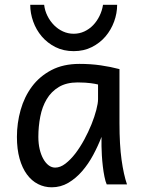

<svg xmlns="http://www.w3.org/2000/svg" viewBox="-20 -777 602 809"><path d="M393.1 -420.9Q387.2 -422.4 379.9 -423.8Q372.6 -425.3 362.5 -426.5Q352.5 -427.7 339.1 -428.7Q325.7 -429.7 307.6 -429.7Q259.8 -429.7 227.8 -410.4Q195.8 -391.1 176.8 -359.1Q157.7 -327.1 149.7 -285.6Q141.6 -244.1 141.6 -200.2Q141.6 -171.9 147.2 -148.2Q152.8 -124.5 162.6 -107.2Q172.4 -89.8 185.1 -80.3Q197.8 -70.8 212.4 -70.8Q233.9 -70.8 255.6 -87.4Q277.3 -104 297.4 -130.1Q317.4 -156.2 335 -188.7Q352.5 -221.2 365.5 -253.2Q378.4 -285.2 385.7 -313.5Q393.1 -341.8 393.1 -358.9ZM429.7 0Q424.3 -11.7 420.2 -32.2Q416 -52.7 413.3 -75.9Q410.6 -99.1 409.2 -122.1Q407.7 -145 407.7 -161.1V-200.2Q393.1 -162.1 372.8 -124.3Q352.5 -86.4 326.4 -56.2Q300.3 -25.9 268.1 -6.8Q235.8 12.2 197.8 12.2Q167 12.2 140.1 -1.5Q113.3 -15.1 93.5 -42Q73.7 -68.8 62.5 -108.6Q51.3 -148.4 51.3 -200.2Q51.3 -258.3 66.9 -313.7Q82.5 -369.1 114.7 -412.4Q147 -455.6 196.8 -481.7Q246.6 -507.8 314.9 -507.8Q362.3 -507.8 404.3 -501.7Q446.3 -495.6 483.4 -485.8V-258.8Q483.4 -166.5 492.2 -103.8Q501 -41 515.1 0ZM473.6 -756.8Q473.6 -721.2 460.9 -686.3Q448.2 -651.4 424.6 -623.5Q400.9 -595.7 366.9 -578.6Q333 -561.5 290.5 -561.5Q247.6 -561.5 213.6 -578.6Q179.7 -595.7 156 -623.5Q132.3 -651.4 119.9 -686.3Q107.4 -721.2 107.4 -756.8H166Q168.9 -731.9 179.9 -710Q190.9 -688 207.5 -671.1Q224.1 -654.3 245.4 -644.5Q266.6 -634.8 290.5 -634.8Q314.5 -634.8 335.4 -644.5Q356.4 -654.3 372.6 -671.1Q388.7 -688 399.4 -710Q410.2 -731.9 414.1 -756.8Z"/></svg>

Font: Andika Eur
Style: Regular
Weight: 400
Designer: Victor Gaultney, Annie Olsen, Julie Remington, Don Collingsworth, Eric Hays, Becca Hirsbrunner
Foundry: SIL International
Version: Version 5.000